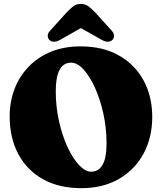

<svg xmlns="http://www.w3.org/2000/svg" viewBox="-20 -962 844 1002"><path d="M401 -720Q516 -720 599.8 -673Q683.5 -626 729 -542.8Q774.5 -459.5 774.5 -351Q774.5 -245 729.5 -161Q684.5 -77 601.2 -28.5Q518 20 404 20Q287.5 20 203.8 -27Q120 -74 75.2 -158.5Q30.5 -243 30.5 -355Q30.5 -430.5 55.5 -496.8Q80.5 -563 128.8 -613.2Q177 -663.5 245.5 -691.8Q314 -720 401 -720ZM536 -214.5Q536 -293.5 519.5 -368.5Q503 -443.5 475.8 -503.8Q448.5 -564 416 -599.5Q383.5 -635 351 -635Q271 -635 271 -486Q271 -405.5 287.8 -330.2Q304.5 -255 332 -195.5Q359.5 -136 392 -101Q424.5 -66 456 -66Q494.5 -66 515.2 -101.8Q536 -137.5 536 -214.5ZM566 -753Q544 -734 507.5 -756L402 -815.5L297 -756Q260 -734 238.5 -753Q230.5 -760 229.2 -774Q228 -788 242.5 -803L328.5 -898Q347 -917 362.5 -929.2Q378 -941.5 402 -941.5Q426 -941.5 441.5 -929.2Q457 -917 476 -898L562 -803Q576 -788 575 -774Q574 -760 566 -753Z"/></svg>

Font: Fraunces 9pt Soft Black
Style: Regular
Weight: 900
Version: Version 1.000;[b76b70a41]